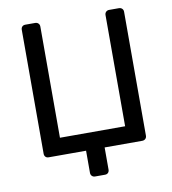

<svg xmlns="http://www.w3.org/2000/svg" viewBox="-91 -779 895 998"><g transform="rotate(-10 357.0 -280.0)"><path d="M330 140Q320 140 313.5 133.5Q307 127 307 117V0H110Q99 0 93 -6.5Q87 -13 87 -23V-677Q87 -687 93 -693.5Q99 -700 110 -700H161Q172 -700 178.5 -693.5Q185 -687 185 -677V-90H529V-677Q529 -687 535.5 -693.5Q542 -700 552 -700H603Q614 -700 620.5 -693.5Q627 -687 627 -677V-23Q627 -13 620.5 -6.5Q614 0 603 0H405V117Q405 127 399 133.5Q393 140 382 140Z"/></g></svg>

Font: DVN-Rubik
Style: Regular
Weight: 400
Designer: Hubert and Fischer
Foundry: Hubert & Fischer
Version: Version 2.102